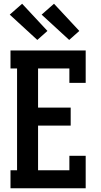

<svg xmlns="http://www.w3.org/2000/svg" viewBox="-20 -1004 540 1024"><path d="M36 0V-96H71V-639H36V-735H437V-562H350V-639H183V-430H357V-334H183V-96H350V-173H437V0ZM349 -791 202 -926 268 -984 403 -839ZM179 -791 32 -926 98 -984 233 -839Z"/></svg>

Font: Iosevka Curly Slab
Style: Bold
Weight: 700
Monospace: yes
Designer: Belleve Invis
Foundry: Belleve Invis
Version: Version 22.1.2; ttfautohint (v1.8.4)